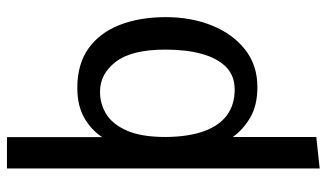

<svg xmlns="http://www.w3.org/2000/svg" viewBox="-215 -540 947 557"><g transform="rotate(-90 258.5 -261.5)"><path d="M48.3 192.4V-714.8H139.2V-438.5Q159.7 -470.2 195.1 -490.5Q230.5 -510.7 282.2 -510.7Q351.1 -510.7 396.5 -478.3Q441.9 -445.8 464.6 -387.9Q487.3 -330.1 487.3 -253.9Q487.3 -180.2 462.9 -119.9Q438.5 -59.6 393.1 -23.9Q347.7 11.7 284.7 11.7Q231.4 11.7 196 -9Q160.6 -29.8 139.6 -59.6V182.6ZM276.9 -54.2Q317.4 -54.2 342.8 -79.3Q368.2 -104.5 380.6 -149.4Q393.1 -194.3 393.1 -254.4Q393.1 -353 357.9 -398.9Q322.8 -444.8 271.5 -444.8Q236.8 -445.3 206.8 -427.2Q176.8 -409.2 158.2 -367.2Q139.6 -325.2 139.6 -254.4Q140.1 -189 156 -144.3Q171.9 -99.6 202.4 -76.9Q232.9 -54.2 276.9 -54.2Z"/></g></svg>

Font: Pontano Sans Medium
Style: Regular
Weight: 500
Designer: Vernon Adams
Foundry: Vernon Adams
Version: Version 2.001